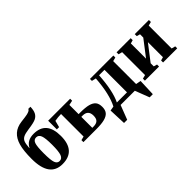

<svg xmlns="http://www.w3.org/2000/svg" viewBox="-30 -1371 2199 2199"><g transform="rotate(-45 1070.0 -271.0)"><path d="M39.1 -282.2Q39.1 -416 61.3 -493.7Q83.5 -571.3 131.6 -614.3Q179.7 -657.2 258.3 -667Q334.5 -675.8 358.9 -681.4Q383.3 -687 398.4 -695.1Q413.6 -703.1 417.5 -715.8H451.7Q450.2 -659.2 433.8 -627.2Q417.5 -595.2 383.5 -577.9Q349.6 -560.5 255.4 -548.3Q194.3 -540 166.3 -526.1Q138.2 -512.2 125.7 -485.4Q113.3 -458.5 108.4 -390.6H111.8Q151.4 -471.2 258.3 -471.2Q462.9 -471.2 462.9 -231.9Q462.9 9.8 248 9.8Q39.1 9.8 39.1 -282.2ZM320.3 -231.9Q320.3 -339.4 304.4 -380.6Q288.6 -421.9 249.5 -421.9Q211.9 -421.9 197.3 -382.3Q182.6 -342.8 182.6 -231.9Q182.6 -119.1 197.5 -79.1Q212.4 -39.1 249.5 -39.1Q288.1 -39.1 304.2 -81.3Q320.3 -123.5 320.3 -231.9Z M782.2 -415V-265.6H809.6Q892.1 -265.6 940.2 -252.7Q988.3 -239.7 1011 -211.9Q1033.7 -184.1 1033.7 -132.8Q1033.7 -82 1010.3 -54Q986.8 -25.9 937.3 -12.9Q887.7 0 806.6 0H594.7V-32.2L641.1 -43.9V-408.7H632.3Q594.2 -408.7 540 -399.4L519 -318.4H482.4V-459H838.4V-426.8ZM802.2 -43.9Q847.2 -43.9 869.4 -64.5Q891.6 -85 891.6 -133.3Q891.6 -221.7 802.7 -221.7H782.2V-43.9Z M1159.2 -427.2V-459H1538.1V-426.8L1491.7 -415V-43.9L1552.7 -32.2L1544.9 173.8H1493.7L1426.8 0H1196.8L1129.9 173.8H1078.6L1070.3 -36.1L1125.5 -45.4Q1193.4 -174.3 1210.9 -415ZM1186.5 -50.3H1350.6V-415H1262.7Q1247.6 -174.3 1186.5 -50.3Z M1884.8 0V-32.2L1926.3 -43.9V-287.6L1777.8 -94.2V-43.9L1819.3 -32.2V0H1590.3V-32.2L1636.7 -43.9V-415L1590.3 -426.8V-459H1819.3V-426.8L1777.8 -415V-168.9L1926.3 -362.3V-415L1884.8 -426.8V-459H2113.8V-426.8L2067.4 -415V-43.9L2113.8 -32.2V0Z"/></g></svg>

Font: Tinos
Style: Bold
Weight: 700
Designer: Steve Matteson
Foundry: Monotype Imaging Inc.
Version: Version 1.23